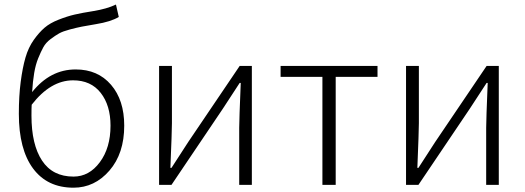

<svg xmlns="http://www.w3.org/2000/svg" viewBox="-20 -829 2356 861"><path d="M309.6 -37.1Q379.9 -37.1 427.7 -101.6Q475.6 -166 475.6 -265.6Q475.6 -356.4 431.6 -412.6Q387.7 -468.8 307.6 -468.8Q207 -468.8 122.1 -359.4Q121.1 -344.7 121.1 -310.5Q121.1 -180.7 168.5 -108.9Q215.8 -37.1 309.6 -37.1ZM500 -808.6 512.7 -752.9Q476.6 -731.4 410.2 -720.7Q369.1 -713.9 346.7 -709.5Q324.2 -705.1 293 -696.8Q261.7 -688.5 245.1 -679.2Q228.5 -669.9 207 -653.8Q185.5 -637.7 174.3 -617.2Q163.1 -596.7 151.4 -567.9Q139.6 -539.1 133.3 -501.5Q127 -463.9 124 -416Q205.1 -517.6 319.3 -517.6Q418.9 -517.6 478 -448.7Q537.1 -379.9 537.1 -265.6Q537.1 -140.6 470.7 -64Q404.3 12.7 309.6 12.7Q192.4 12.7 128.4 -73.2Q64.5 -159.2 64.5 -318.4Q64.5 -398.4 72.8 -461.9Q81.1 -525.4 94.2 -570.8Q107.4 -616.2 131.3 -649.9Q155.3 -683.6 179.7 -704.6Q204.1 -725.6 242.7 -740.7Q281.2 -755.9 314.9 -763.7Q348.6 -771.5 398.4 -779.3Q459 -789.1 500 -808.6Z M693.4 0V-533.2H751V-276.4Q751 -242.2 744.1 -76.2H749L824.2 -192.4L1054.7 -533.2H1109.4V0H1052.7V-255.9Q1052.7 -291 1059.6 -457H1054.7Q1001 -374 979.5 -341.8L749 0Z M1425.8 0V-484.4H1238.3V-533.2H1672.9V-484.4H1485.4V0Z M1800.8 0V-533.2H1858.4V-276.4Q1858.4 -242.2 1851.6 -76.2H1856.4L1931.6 -192.4L2162.1 -533.2H2216.8V0H2160.2V-255.9Q2160.2 -291 2167 -457H2162.1Q2108.4 -374 2086.9 -341.8L1856.4 0Z"/></svg>

Font: Gen Shin Gothic Light
Style: Regular
Weight: 200
Designer: [Source Han Sans]
Ryoko NISHIZUKA  (kana & ideographs); Paul D. Hunt (Latin, Greek & Cyrillic); Wenlong ZHANG  (bopomofo
Version: Version 1.002.20150607